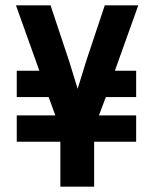

<svg xmlns="http://www.w3.org/2000/svg" viewBox="-20 -702 576 722"><path d="M374 -682H500L412 -436H492V-337H378L352 -268H492V-169H334V0H207V-169H43V-268H188L163 -337H43V-436H128L40 -682H170L240 -472L272 -368L304 -472Z"/></svg>

Font: Khand ExtraBold
Style: Regular
Weight: 800
Designer: Sanchit Sawaria and Jyotish Sonowal (Devanagari), Satya Rajpurohit (Latin)
Foundry: Indian Type Foundry
Version: Version 2.000;PS 1.0;hotconv 1.0.79;makeotf.lib2.5.61930